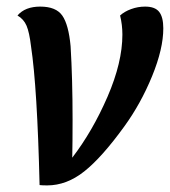

<svg xmlns="http://www.w3.org/2000/svg" viewBox="-20 -550 515 582"><path d="M100 11Q93 -284 74 -410Q69 -452 60.5 -472Q52 -492 33 -503Q56 -530 102 -530Q150 -530 169 -502.5Q188 -475 194 -410Q200 -311 200 -188Q200 -117 199 -72Q261 -153 306 -257Q351 -361 351 -445Q351 -475 344 -503Q357 -515 377.5 -522.5Q398 -530 420 -530Q450 -530 462.5 -514Q475 -498 475 -464Q475 -402 441 -319Q407 -236 357 -167Q289 -73 235.5 -30.5Q182 12 123 12Q108 12 100 11Z"/></svg>

Font: Sansita SW
Style: Italic
Weight: 400
Italic angle: -11°
Designer: Pablo Cosgaya
Foundry: Omnibus-Type
Version: Version 1.000